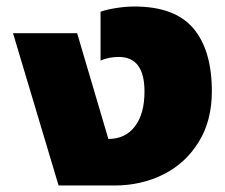

<svg xmlns="http://www.w3.org/2000/svg" viewBox="-20 -570 691 590"><path d="M20 -468H217L313 -143Q365 -143 394.5 -181.5Q424 -220 424 -289Q424 -395 345 -395Q315 -395 289 -384V-534Q309 -541 338 -545.5Q367 -550 393 -550Q517 -550 574 -483Q631 -416 631 -289Q631 -199 590.5 -133.5Q550 -68 482 -34Q414 0 332 0H160Z"/></svg>

Font: Prompt ExtraBold
Style: Regular
Weight: 800
Designer: Katatrad Team
Foundry: CadsonDemak
Version: Version 1.000